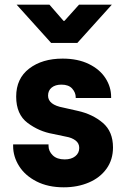

<svg xmlns="http://www.w3.org/2000/svg" viewBox="-20 -790 533 819"><path d="M36 -167V-174H187V-168Q187 -145 205 -127.5Q223 -110 256 -110Q284 -110 301 -123.5Q318 -137 318 -159Q318 -179 302 -191Q286 -203 262 -207L205 -219Q147 -229 98 -265.5Q49 -302 49 -378Q49 -455 104.5 -497.5Q160 -540 247 -540Q312 -540 359 -517Q406 -494 430 -456.5Q454 -419 454 -377V-372H303V-375Q303 -395 288 -412Q273 -429 242 -429Q216 -429 200.5 -416.5Q185 -404 185 -382Q185 -343 250 -331L312 -317Q375 -303 418.5 -266Q462 -229 462 -161Q462 -109 434.5 -70.5Q407 -32 359 -11.5Q311 9 252 9Q185 9 136 -16Q87 -41 61.5 -81.5Q36 -122 36 -167ZM191 -770 251 -701H255L317 -770H457L310 -607H198L51 -770Z"/></svg>

Font: Be Vietnam ExtraBold
Style: Regular
Weight: 800
Designer: Gabriel Lam
Foundry: TypeRant
Version: Version 4.000